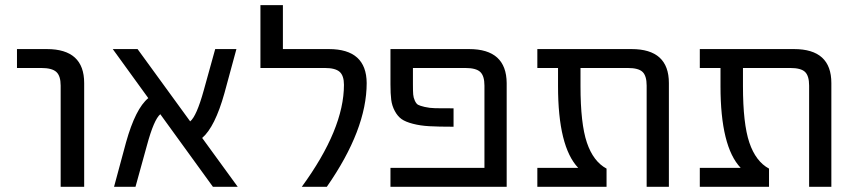

<svg xmlns="http://www.w3.org/2000/svg" viewBox="-20 -712 3262 734"><path d="M44.9 -452.1V-524.4H159.2Q301.8 -524.4 301.8 -394.5V2H211.9V-384.8Q211.9 -421.9 195.3 -437Q178.7 -452.1 137.7 -452.1Z M888.7 2H793.9L592.8 -275.4Q568.4 -254.9 542 -157.2L498 2H416L461.9 -168Q498 -296.9 546.9 -336.9L411.1 -524.4H505.9L707 -248Q731.4 -267.6 758.8 -366.2L802.7 -524.4H883.8L837.9 -355.5Q801.8 -226.6 752.9 -184.6Z M1237.3 -524.4Q1380.9 -524.4 1381.8 -394.5Q1381.8 -216.8 1229.5 2H1133.8Q1294.9 -218.8 1294.9 -387.7Q1294.9 -422.9 1278.3 -437.5Q1261.7 -452.1 1221.7 -452.1H975.6V-692.4H1061.5V-524.4Z M1773.4 -524.4Q1916 -524.4 1917 -394.5V2H1472.7V-70.3H1832V-384.8Q1832 -421.9 1815.9 -437Q1799.8 -452.1 1758.8 -452.1H1558.6V-389.6Q1558.6 -363.3 1559.6 -351.1Q1560.5 -338.9 1565.9 -327.1Q1571.3 -315.4 1578.1 -311.5Q1585 -307.6 1603.5 -303.2Q1622.1 -298.8 1644.5 -298.3Q1667 -297.9 1713.9 -297.9V-227.5Q1656.2 -227.5 1621.6 -229.5Q1586.9 -231.4 1558.6 -238.8Q1530.3 -246.1 1515.1 -256.8Q1500 -267.6 1489.3 -287.6Q1478.5 -307.6 1475.6 -330.6Q1472.7 -353.5 1472.7 -389.6V-524.4Z M2537.1 2H2452.1V-384.8Q2452.1 -421.9 2436.5 -437Q2420.9 -452.1 2379.9 -452.1H2199.2V-382.8Q2199.2 -239.3 2223.6 -167Q2248 -94.7 2298.8 -67.4V2H2034.2V-70.3H2190.4Q2113.3 -151.4 2113.3 -382.8V-452.1H2034.2V-524.4H2394.5Q2537.1 -524.4 2537.1 -394.5Z M3158.2 2H3073.2V-384.8Q3073.2 -421.9 3057.6 -437Q3042 -452.1 3001 -452.1H2820.3V-382.8Q2820.3 -239.3 2844.7 -167Q2869.1 -94.7 2919.9 -67.4V2H2655.3V-70.3H2811.5Q2734.4 -151.4 2734.4 -382.8V-452.1H2655.3V-524.4H3015.6Q3158.2 -524.4 3158.2 -394.5Z"/></svg>

Font: Gen Shin Gothic Regular
Style: Regular
Weight: 400
Designer: [Source Han Sans]
Ryoko NISHIZUKA  (kana & ideographs); Paul D. Hunt (Latin, Greek & Cyrillic); Wenlong ZHANG  (bopomofo
Version: Version 1.002.20150607